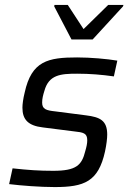

<svg xmlns="http://www.w3.org/2000/svg" viewBox="-20 -751 521 779"><path d="M200 -725 270 -591H356L479 -725L481 -731H419L319 -633L255 -731H201ZM202 8C322 8 379 -14 406 -136C412 -164 415 -189 415 -205C415 -262 386 -276 329 -283L205 -299C167 -303 151 -308 151 -335C151 -351 155 -366 160 -382C178 -448 226 -452 293 -452C345 -452 393 -448 442 -441L456 -505C415 -512 347 -518 293 -518C175 -518 108 -504 80 -375C74 -351 71 -328 71 -314C71 -266 94 -241 154 -234L280 -218C318 -214 334 -211 334 -182C334 -169 331 -155 326 -138C312 -81 290 -58 196 -58C139 -58 95 -61 31 -68L17 -4C65 2 143 8 202 8Z"/></svg>

Font: Saira UNSAM
Style: Italic
Weight: 400
Italic angle: -12°
Designer: Hector Gatti with collaboration of the Omnibus-Type team
Foundry: Omnibus-Type
Version: Version 0.072;PS 000.072;hotconv 1.0.88;makeotf.lib2.5.64775